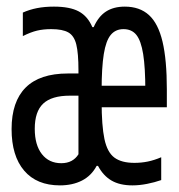

<svg xmlns="http://www.w3.org/2000/svg" viewBox="-20 -550 540 580"><path d="M161 10Q91 10 53 -34.5Q15 -79 15 -160Q15 -243 57.5 -285.5Q100 -328 185 -328H237V-261H191Q136 -261 110.5 -237Q85 -213 85 -161Q85 -112 106.5 -84.5Q128 -57 165 -57Q183 -57 196 -64Q209 -71 217 -84V-338Q217 -389 210.5 -415.5Q204 -442 186.5 -452Q169 -462 135 -462Q111 -462 92 -457.5Q73 -453 49 -441V-512Q69 -521 92 -525.5Q115 -530 143 -530Q191 -530 218 -515.5Q245 -501 259 -468H263Q277 -500 300 -515Q323 -530 357 -530Q402 -530 430 -504.5Q458 -479 471 -424Q484 -369 484 -280V-226H268V-291H430L419 -268V-277Q419 -346 412.5 -386.5Q406 -427 392 -444.5Q378 -462 353 -462Q329 -462 314.5 -444.5Q300 -427 293.5 -386.5Q287 -346 287 -277V-243Q287 -170 295.5 -130Q304 -90 325.5 -74Q347 -58 386 -58Q407 -58 426.5 -62Q446 -66 467 -75V-6Q447 1 424 5.5Q401 10 380 10Q342 10 317 -4.5Q292 -19 276 -49H272Q256 -19 227.5 -4.5Q199 10 161 10Z"/></svg>

Font: M PLUS 1 Code
Style: Regular
Weight: 400
Designer: Coji Morishita
Foundry: UNDERFOREST DESIGN
Version: Version 1.005